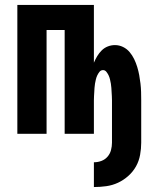

<svg xmlns="http://www.w3.org/2000/svg" viewBox="-20 -540 640 775"><path d="M359 215V115Q375 115 389.5 109.5Q404 104 414 92.5Q424 81 428 66Q432 51 432 36V-135Q432 -143 431.5 -151.5Q431 -160 430.5 -168.5Q430 -177 429.5 -185.5Q429 -194 427.5 -202.5Q426 -211 424 -219.5Q422 -228 418.5 -235.5Q415 -243 409.5 -250Q404 -257 396 -257Q387 -257 381.5 -250Q376 -243 372.5 -235.5Q369 -228 367 -219.5Q365 -211 363.5 -202.5Q362 -194 361.5 -185.5Q361 -177 360.5 -168.5Q360 -160 359.5 -151.5Q359 -143 359 -135V0H241V-419H168V0H50V-520H359V-287Q365 -301 372.5 -313.5Q380 -326 390.5 -336.5Q401 -347 415 -352.5Q429 -358 444 -358Q461 -358 476.5 -350.5Q492 -343 503 -330Q514 -317 521.5 -301.5Q529 -286 534 -269.5Q539 -253 542 -236.5Q545 -220 547 -203Q549 -186 549.5 -169Q550 -152 550 -135V36Q550 60 545.5 85Q541 110 529 131.5Q517 153 498 170Q479 187 456.5 197.5Q434 208 409 211.5Q384 215 359 215Z"/></svg>

Font: Iosevka Fixed Extended
Style: Bold
Weight: 700
Width: 7
Monospace: yes
Designer: Belleve Invis
Foundry: Belleve Invis
Version: Version 24.1.1; ttfautohint (v1.8.4)